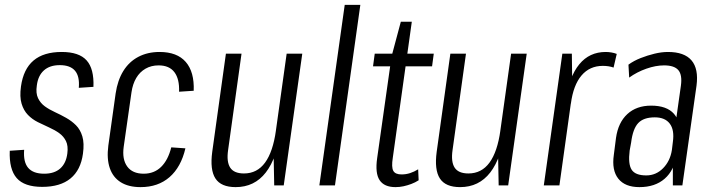

<svg xmlns="http://www.w3.org/2000/svg" viewBox="-20 -760 2923 787"><path d="M153 6Q80 6 48.5 -30Q17 -66 20 -142L79 -146Q75 -96 95.5 -72Q116 -48 161 -48Q203 -48 227 -69.5Q251 -91 256 -131Q260 -162 250.5 -181.5Q241 -201 223 -214Q205 -227 181.5 -237.5Q158 -248 135 -259.5Q112 -271 94.5 -289Q77 -307 68.5 -335Q60 -363 66 -406Q76 -477 117.5 -512Q159 -547 233 -547Q304 -547 335 -512.5Q366 -478 363 -404L303 -400Q307 -447 287.5 -470Q268 -493 225 -493Q184 -493 160 -471.5Q136 -450 131 -410Q126 -378 136 -357.5Q146 -337 164 -324Q182 -311 205 -300.5Q228 -290 251 -277Q274 -264 291.5 -246.5Q309 -229 317.5 -201Q326 -173 320 -130Q311 -63 269 -28.5Q227 6 153 6Z M556 7Q507 7 475 -13Q443 -33 430 -71Q417 -109 424 -163L454 -377Q462 -431 485.5 -469Q509 -507 547 -527Q585 -547 634 -547Q706 -547 741.5 -506Q777 -465 774 -388L714 -384Q716 -436 695 -464Q674 -492 630 -492Q600 -492 576.5 -478.5Q553 -465 538.5 -440.5Q524 -416 519 -382L487 -158Q480 -107 501.5 -77.5Q523 -48 569 -48Q612 -48 640.5 -76Q669 -104 682 -156L740 -152Q722 -75 675 -34Q628 7 556 7Z M915 -145Q908 -97 923.5 -73Q939 -49 980 -49Q1034 -49 1066.5 -93.5Q1099 -138 1111 -225L1140 -290L1132 -231Q1116 -113 1069.5 -53Q1023 7 946 7Q886 7 863 -28.5Q840 -64 850 -138L906 -540H970ZM1143 0H1104L1101 -154L1155 -540H1219Z M1457 -740 1353 0H1289L1393 -740Z M1601 7Q1555 7 1536 -21.5Q1517 -50 1526 -112L1585 -529L1623 -671H1668L1590 -113Q1584 -75 1592 -60Q1600 -45 1626 -45Q1644 -45 1661 -50.5Q1678 -56 1694 -66L1696 -21Q1682 -12 1666 -6Q1650 0 1634 3.5Q1618 7 1601 7ZM1516 -540H1758L1751 -488H1509Z M1835 -145Q1828 -97 1843.5 -73Q1859 -49 1900 -49Q1954 -49 1986.5 -93.5Q2019 -138 2031 -225L2060 -290L2052 -231Q2036 -113 1989.5 -53Q1943 7 1866 7Q1806 7 1783 -28.5Q1760 -64 1770 -138L1826 -540H1890ZM2063 0H2024L2021 -154L2075 -540H2139Z M2285 -540H2324L2326 -380L2273 0H2209ZM2299 -349Q2313 -446 2354.5 -496.5Q2396 -547 2463 -547Q2474 -547 2486 -545Q2498 -543 2508 -539L2495 -483Q2476 -490 2451 -490Q2397 -490 2363.5 -450.5Q2330 -411 2320 -335Z M2738 -176 2771 -409Q2777 -453 2760.5 -472.5Q2744 -492 2702 -492Q2668 -492 2629.5 -478.5Q2591 -465 2559 -442L2556 -495Q2578 -511 2606 -522Q2634 -533 2663 -540Q2692 -547 2718 -547Q2785 -547 2814.5 -512.5Q2844 -478 2835 -409L2777 0H2738ZM2601 7Q2542 7 2514.5 -27.5Q2487 -62 2496 -125L2505 -195Q2514 -258 2551.5 -292.5Q2589 -327 2649 -327Q2713 -327 2742.5 -293.5Q2772 -260 2763 -197L2753 -126Q2744 -62 2704.5 -27.5Q2665 7 2601 7ZM2629 -41Q2669 -41 2698 -70.5Q2727 -100 2734 -145L2738 -178Q2745 -227 2725.5 -253Q2706 -279 2664 -279Q2618 -279 2596 -255.5Q2574 -232 2567 -176L2561 -143Q2554 -88 2569 -64.5Q2584 -41 2629 -41Z"/></svg>

Font: Pathway Extreme Condensed ExtraLight
Style: Italic
Weight: 250
Width: 3
Italic angle: -8°
Version: Version 1.001;gftools[0.9.26]